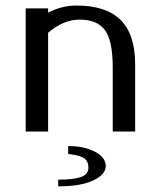

<svg xmlns="http://www.w3.org/2000/svg" viewBox="-20 -470 571 686"><path d="M71.8 0ZM223.6 51.8Q281.2 51.8 319.6 72.3Q357.9 92.8 357.9 123Q357.9 153.3 313.2 174.6Q268.6 195.8 188 195.8V171.9Q242.2 171.9 269 162.6Q295.9 153.3 295.9 129.4Q295.9 105.5 280 95Q264.2 84.5 223.6 80.1ZM151.9 -353V0H71.8V-439.9H151.9V-424.8Q200.2 -450.2 253.9 -450.2Q359.4 -450.2 411.1 -398.4Q462.9 -346.7 462.9 -240.2V0H382.8V-228Q382.8 -330.6 351.6 -366.7Q323.2 -399.9 264.6 -399.9Q206.1 -399.9 151.9 -353Z"/></svg>

Font: Pfennig
Style: Medium
Weight: 500
Version: Version 20120410 ; ttfautohint (v0.8)